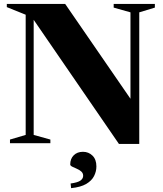

<svg xmlns="http://www.w3.org/2000/svg" viewBox="-20 -725 825 972"><path d="M110 -42V-650.5L14.5 -689V-705H310L670.5 -181.5L640.5 -141V-662.5L555.5 -686.5V-705H764V-686.5L685 -662.5V3.5H582L135.5 -646.5L150.5 -657.5V-42L235 -18.5V0H30.5V-18.5ZM337.5 204Q374 199 387.5 189Q401 179 401 165Q401 151.5 391.2 143Q381.5 134.5 368.2 129Q355 123.5 345.2 118.5Q335.5 113.5 335.5 107.5Q335.5 79 353.2 61.2Q371 43.5 400 43.5Q428.5 43.5 448.2 62.8Q468 82 468 117.5Q468 143 456.2 166.2Q444.5 189.5 416.8 206Q389 222.5 340 227.5Z"/></svg>

Font: Newsreader 60pt
Style: Bold
Weight: 700
Designer: Hugues Gentile
Foundry: Production Type
Version: Version 1.003